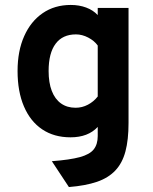

<svg xmlns="http://www.w3.org/2000/svg" viewBox="-20 -543 618 776"><path d="M258.5 213 189.5 108.5Q262.5 103 302.8 92Q343 81 359 60.5Q375 40 375 7V-30Q336 12 265 12Q198.5 12 150.5 -20.2Q102.5 -52.5 76.8 -112.8Q51 -173 51 -256Q51 -337 77.8 -397Q104.5 -457 152.8 -490Q201 -523 266 -523Q300 -523 328.2 -512.5Q356.5 -502 375 -482V-511H499.5V-46Q499.5 22 487 69Q474.5 116 446.2 146Q418 176 372 191.8Q326 207.5 258.5 213ZM285.5 -107.5Q312 -107.5 335.2 -119.8Q358.5 -132 375 -153V-359Q361 -378.5 336.5 -391.2Q312 -404 287 -404Q233 -404 204.8 -366.2Q176.5 -328.5 176.5 -256Q176.5 -209 189.2 -175.8Q202 -142.5 226.5 -125Q251 -107.5 285.5 -107.5Z"/></svg>

Font: Undotted
Style: Bold
Weight: 700
Designer: Delve Withrington, Dave Bailey, Thomas Jockin
Foundry: Delve Fonts LLC
Version: Version 4.000